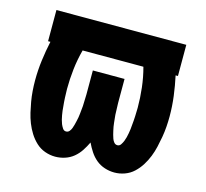

<svg xmlns="http://www.w3.org/2000/svg" viewBox="-83 -613 765 714"><g transform="rotate(15 300.0 -256.0)"><path d="M186 8Q166 8 146.5 1Q127 -6 112 -20Q97 -34 86 -51.5Q75 -69 67.5 -88Q60 -107 55.5 -126.5Q51 -146 47.5 -166Q44 -186 42.5 -206.5Q41 -227 41 -247Q41 -286 46 -324.5Q51 -363 59 -400H50V-520H550V-400H541Q549 -363 554 -324.5Q559 -286 559 -247Q559 -227 557.5 -206.5Q556 -186 552.5 -166Q549 -146 544.5 -126.5Q540 -107 532.5 -88Q525 -69 514 -51.5Q503 -34 488 -20Q473 -6 453.5 1Q434 8 414 8Q395 8 376.5 2Q358 -4 343.5 -16Q329 -28 318.5 -44Q308 -60 300 -77Q292 -60 281.5 -44Q271 -28 256.5 -16Q242 -4 223.5 2Q205 8 186 8ZM201 -93Q209 -93 214 -99Q219 -105 221.5 -112Q224 -119 226 -126.5Q228 -134 229.5 -141Q231 -148 232.5 -155.5Q234 -163 234.5 -170.5Q235 -178 236 -185.5Q237 -193 237.5 -200.5Q238 -208 238 -215.5Q238 -223 238.5 -230.5Q239 -238 239 -245.5Q239 -253 239 -260V-338H361V-260Q361 -253 361 -245.5Q361 -238 361.5 -230.5Q362 -223 362 -215.5Q362 -208 362.5 -200.5Q363 -193 364 -185.5Q365 -178 365.5 -170.5Q366 -163 367.5 -155.5Q369 -148 370.5 -141Q372 -134 374 -126.5Q376 -119 378.5 -112Q381 -105 386 -99Q391 -93 399 -93Q407 -93 412 -100.5Q417 -108 420 -115.5Q423 -123 425 -131Q427 -139 428.5 -147.5Q430 -156 431 -164Q432 -172 432.5 -180.5Q433 -189 434 -197Q435 -205 435 -213.5Q435 -222 435.5 -230Q436 -238 436 -247Q436 -285 431.5 -324Q427 -363 417 -400H183Q173 -363 168.5 -324Q164 -285 164 -247Q164 -238 164.5 -230Q165 -222 165 -213.5Q165 -205 166 -197Q167 -189 167.5 -180.5Q168 -172 169 -164Q170 -156 171.5 -147.5Q173 -139 175 -131Q177 -123 180 -115.5Q183 -108 188 -100.5Q193 -93 201 -93Z"/></g></svg>

Font: Iosevka Heavy Extended
Style: Regular
Weight: 900
Width: 7
Monospace: yes
Designer: Belleve Invis
Foundry: Belleve Invis
Version: Version 32.5.0; ttfautohint (v1.8.4)